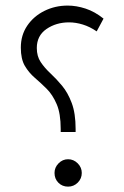

<svg xmlns="http://www.w3.org/2000/svg" viewBox="-20 -679 452 698"><path d="M55.7 -505.9Q55.7 -551.3 79.1 -585.7Q102.5 -620.1 141.4 -639.4Q180.2 -658.7 226.1 -658.7Q257.8 -658.7 291.3 -647.7Q324.7 -636.7 356.4 -611.3L331.5 -564.9Q306.6 -582 281 -589.8Q255.4 -597.7 231 -597.7Q184.1 -597.7 148.9 -573.5Q113.8 -549.3 113.8 -504.4Q113.8 -474.6 127.9 -453.4Q142.1 -432.1 163.3 -412.4Q184.6 -392.6 205.6 -367.4Q226.6 -342.3 240.7 -304.7Q254.9 -267.1 254.9 -210V-199.2H200.7V-210Q200.7 -266.6 186 -300.5Q171.4 -334.5 149.9 -356Q128.4 -377.4 106.7 -396Q85 -414.6 70.3 -439.5Q55.7 -464.4 55.7 -505.9ZM178.2 -50.3Q178.2 -70.3 192.9 -85.2Q207.5 -100.1 227.5 -100.1Q247.6 -100.1 262.5 -85.2Q277.3 -70.3 277.3 -50.3Q277.3 -29.8 262.7 -15.1Q248 -0.5 227.5 -0.5Q206.5 -0.5 192.4 -14.6Q178.2 -28.8 178.2 -50.3Z"/></svg>

Font: Vazirmatn RD UI FD ExtraLight
Style: Regular
Weight: 200
Designer: Saber Rastikerdar
Foundry: Saber Rastikerdar
Version: Version 33.003